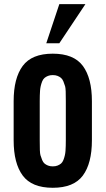

<svg xmlns="http://www.w3.org/2000/svg" viewBox="-20 -891 506 920"><path d="M182.1 -501Q173.3 -478.5 171.9 -456.5Q170.4 -434.6 170.4 -406.2V-218.8Q169.9 -160.2 173.8 -147.5Q177.7 -134.8 182.1 -124Q186.5 -113.3 193.4 -107.4Q200.2 -101.6 210 -97.7Q219.7 -93.8 232.9 -93.8Q246.1 -93.8 255.9 -97.7Q265.6 -101.6 272.5 -107.4Q279.3 -113.3 283.7 -124Q292.5 -146.5 293.9 -168.5Q295.4 -190.4 295.4 -218.8V-406.2Q295.9 -464.8 292 -477.5Q288.1 -490.2 283.7 -501Q279.3 -511.7 272.5 -517.6Q265.6 -523.4 255.9 -527.3Q246.1 -531.2 232.9 -531.2Q219.7 -531.2 210 -527.3Q200.2 -523.4 193.4 -517.6Q186.5 -511.7 182.1 -501ZM45.4 -218.8V-406.2Q45.4 -516.6 88.9 -575.2Q132.3 -633.8 232.9 -633.8Q333.5 -633.8 377 -575.2Q420.4 -516.6 420.4 -406.2V-218.8Q420.4 -108.4 377 -49.8Q333.5 8.8 232.9 8.8Q132.3 8.8 88.9 -49.8Q45.4 -108.4 45.4 -218.8ZM264.2 -683.6H201.7L264.2 -871.1H389.2Z"/></svg>

Font: Oswald
Style: Book
Weight: 400
Designer: vernon adams
Foundry: vernon adams
Version: Version 1.000